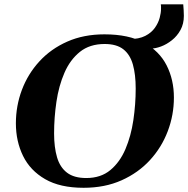

<svg xmlns="http://www.w3.org/2000/svg" viewBox="-20 -869 885 903"><path d="M689.9 -640.6 587.4 -685.1Q633.8 -685.1 663.1 -700.2Q692.4 -715.3 708.5 -738.3Q724.6 -761.2 731 -785.2Q737.3 -809.1 737.3 -827.1Q737.3 -834 737.3 -839.4Q737.3 -844.7 736.3 -848.6H841.8Q842.8 -840.8 843.8 -821Q844.7 -801.3 844.7 -794.4Q844.7 -756.8 828.9 -728Q813 -699.2 788.3 -679.7Q763.7 -660.2 737.3 -650.4Q710.9 -640.6 689.9 -640.6ZM373 14.2Q262.7 14.2 192.4 -26.4Q122.1 -66.9 88.4 -135.7Q54.7 -204.6 54.7 -289.1Q54.7 -371.1 83 -446.3Q111.3 -521.5 165.3 -580.3Q219.2 -639.2 296.4 -673.3Q373.5 -707.5 471.2 -707.5Q585 -707.5 657.2 -668.2Q729.5 -628.9 763.7 -561.5Q797.9 -494.1 797.9 -410.2Q797.9 -328.1 769 -252Q740.2 -175.8 685.3 -116Q630.4 -56.2 551.8 -21Q473.1 14.2 373 14.2ZM385.7 -31.7Q454.1 -31.7 499 -69.1Q543.9 -106.4 570.1 -168Q596.2 -229.5 607.2 -304Q618.2 -378.4 618.2 -452.6Q618.2 -518.6 605 -565.4Q591.8 -612.3 560.1 -637.2Q528.3 -662.1 472.2 -662.1Q401.9 -662.1 355.7 -625Q309.6 -587.9 283 -526.4Q256.3 -464.8 245.4 -390.4Q234.4 -315.9 234.4 -241.7Q234.4 -176.3 248.3 -129.2Q262.2 -82 295.2 -56.9Q328.1 -31.7 385.7 -31.7Z"/></svg>

Font: Gelasio
Style: Italic
Weight: 400
Italic angle: -8.5°
Designer: Eben Sorkin
Foundry: Eben Sorkin
Version: Version 1.008